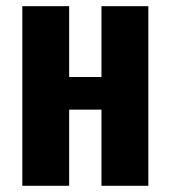

<svg xmlns="http://www.w3.org/2000/svg" viewBox="-20 -598 549 618"><path d="M51.8 0V-578.1H202.6V-350.1H306.6V-578.1H457.5V0H306.6V-245.1H202.6V0Z"/></svg>

Font: Oswald
Style: DemiBold
Weight: 600
Designer: Vernon Adams
Foundry: Vernon Adams
Version: 3.0; ttfautohint (v0.95) -l 8 -r 50 -G 200 -x 0 -w "G" -W -c